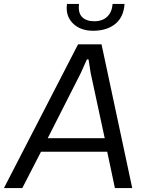

<svg xmlns="http://www.w3.org/2000/svg" viewBox="-60 -954 742 974"><path d="M412.1 -797.9Q347.7 -797.9 309.6 -835.7Q271.5 -873.5 279.8 -934.1H340.8Q335.4 -889.2 356.4 -867.7Q377.4 -846.2 418 -846.2Q460 -846.2 484.1 -869.6Q508.3 -893.1 511.2 -934.1H571.8Q567.4 -866.7 524.4 -832.3Q481.4 -797.9 412.1 -797.9ZM-40 0 335.9 -729H455.1L610.8 0H522.9L483.9 -184.1H147.9L53.2 0ZM182.1 -252.9H471.2L399.9 -584L389.2 -652.8H380.9L350.1 -584Z"/></svg>

Font: Hubot Sans
Style: Italic
Weight: 400
Italic angle: -10°
Designer: Deni Anggara
Foundry: GitHub
Version: Version 1.001;gftools[0.9.31]